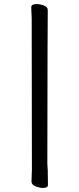

<svg xmlns="http://www.w3.org/2000/svg" viewBox="-20 -806 391 945"><path d="M191 119Q175 119 155 111Q135 103 135 88L137 29L136 -719Q134 -751 134 -771Q134 -786 160 -786Q177 -786 196 -779Q215 -772 215 -757V-741Q214 -731 213 3Q214 8 214 16.5Q214 25 215 33L216 105Q216 119 191 119Z"/></svg>

Font: LXGW WenKai Medium
Style: Regular
Weight: 500
Designer: LXGW / Fontworks Inc.
Foundry: LXGW / Fontworks Inc.
Version: Version 1.501; October 10, 2024